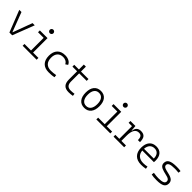

<svg xmlns="http://www.w3.org/2000/svg" viewBox="478 -2526 4318 4318"><g transform="rotate(45 2636.5 -367.5)"><path d="M250.5 0 46.9 -517.6H116.7L292.5 -55.2H298.3L469.2 -517.6H539.1L339.4 0Z M905.8 -630.4Q882.3 -630.4 865.7 -647Q849.1 -663.6 849.1 -687Q849.1 -710.4 865.7 -727.1Q882.3 -743.7 905.8 -743.7Q929.2 -743.7 945.8 -727.1Q962.4 -710.4 962.4 -687Q962.4 -663.6 945.8 -647Q929.2 -630.4 905.8 -630.4ZM671.9 0V-57.6H880.4V-459.5H701.2V-517.6H945.8V-57.6H1116.2V0Z M1504.9 9.8Q1381.3 9.8 1313.7 -59.8Q1246.1 -129.4 1246.1 -259.8Q1246.1 -386.7 1312.3 -457Q1378.4 -527.3 1501 -527.3Q1573.7 -527.3 1625.7 -499.3Q1677.7 -471.2 1699.7 -419.9L1646 -382.8Q1621.1 -427.2 1582.3 -446.8Q1543.5 -466.3 1497.1 -466.3Q1410.2 -466.3 1361.6 -413.8Q1313 -361.3 1313 -264.6Q1313 -160.2 1366 -105.7Q1418.9 -51.3 1516.6 -51.3Q1556.2 -51.3 1595.2 -55.4Q1634.3 -59.6 1671.4 -66.4L1679.2 -6.3Q1637.2 3.4 1592.5 6.6Q1547.9 9.8 1504.9 9.8Z M2139.6 9.8Q2039.6 9.8 1991.7 -41.5Q1943.8 -92.8 1943.8 -198.7V-460H1794.9V-517.6H1943.8V-673.8H2009.3V-517.6H2248V-460H2009.3V-200.2Q2009.3 -124.5 2043.5 -87.9Q2077.6 -51.3 2149.4 -51.3Q2177.7 -51.3 2204.3 -54Q2231 -56.6 2260.3 -61L2267.6 -2Q2235.4 3.9 2204.8 6.8Q2174.3 9.8 2139.6 9.8Z M2636.7 9.8Q2533.2 9.8 2475.6 -60.5Q2418 -130.9 2418 -258.8Q2418 -387.2 2475.6 -457.3Q2533.2 -527.3 2636.7 -527.3Q2740.7 -527.3 2798.1 -457.3Q2855.5 -387.2 2855.5 -258.8Q2855.5 -130.9 2798.1 -60.5Q2740.7 9.8 2636.7 9.8ZM2636.7 -51.3Q2709.5 -51.3 2749 -105.5Q2788.6 -159.7 2788.6 -258.8Q2788.6 -358.4 2749 -412.4Q2709.5 -466.3 2636.7 -466.3Q2564.5 -466.3 2524.7 -412.4Q2484.9 -358.4 2484.9 -258.8Q2484.9 -159.7 2524.7 -105.5Q2564.5 -51.3 2636.7 -51.3Z M3249.5 -630.4Q3226.1 -630.4 3209.5 -647Q3192.9 -663.6 3192.9 -687Q3192.9 -710.4 3209.5 -727.1Q3226.1 -743.7 3249.5 -743.7Q3272.9 -743.7 3289.6 -727.1Q3306.2 -710.4 3306.2 -687Q3306.2 -663.6 3289.6 -647Q3272.9 -630.4 3249.5 -630.4ZM3015.6 0V-57.6H3224.1V-459.5H3044.9V-517.6H3289.6V-57.6H3460V0Z M3562.5 0V-57.6H3689V-460H3582V-517.6H3741.2L3752.9 -384.8H3760.3Q3778.3 -527.3 3912.6 -527.3Q3995.1 -527.3 4032.7 -481.4Q4070.3 -435.5 4070.3 -333H4004.9Q4004.9 -404.8 3981 -436.5Q3957 -468.3 3904.3 -468.3Q3828.6 -468.3 3791.5 -404.3Q3754.4 -340.3 3754.4 -222.7V-57.6H3900.4V0Z M4444.8 9.8Q4316.4 9.8 4246.1 -61.5Q4175.8 -132.8 4175.8 -263.7Q4175.8 -389.2 4234.9 -458.3Q4293.9 -527.3 4401.9 -527.3Q4502.4 -527.3 4557.9 -464.8Q4613.3 -402.3 4613.3 -287.1Q4613.3 -256.8 4610.4 -236.3H4240.2Q4248 -147 4304 -98.6Q4359.9 -50.3 4456.5 -50.3Q4517.1 -50.3 4578.6 -64L4587.9 -3.9Q4554.2 3.4 4516.8 6.6Q4479.5 9.8 4444.8 9.8ZM4402.8 -467.3Q4330.6 -467.3 4288.3 -421.6Q4246.1 -376 4239.7 -292H4550.8Q4550.8 -375.5 4512 -421.4Q4473.1 -467.3 4402.8 -467.3Z M4940.4 9.8Q4831.5 9.8 4771.5 -4.9L4779.3 -66.9Q4829.6 -58.6 4867.7 -54.9Q4905.8 -51.3 4940.4 -51.3Q5035.6 -51.3 5079.1 -71.3Q5122.6 -91.3 5122.6 -135.7Q5122.6 -166.5 5102.5 -185.8Q5082.5 -205.1 5038.6 -216.3L4922.4 -245.6Q4847.2 -265.1 4813.2 -296.6Q4779.3 -328.1 4779.3 -379.4Q4779.3 -457.5 4842.5 -492.4Q4905.8 -527.3 5046.9 -527.3Q5080.6 -527.3 5110.4 -525.1Q5140.1 -522.9 5175.8 -517.6L5168.5 -459.5Q5128.9 -463.4 5099.4 -464.8Q5069.8 -466.3 5043.9 -466.3Q4939.9 -466.3 4893.1 -446.3Q4846.2 -426.3 4846.2 -380.9Q4846.2 -354 4869.6 -335.4Q4893.1 -316.9 4945.8 -304.2L5038.6 -281.7Q5118.2 -261.7 5153.8 -227.5Q5189.5 -193.4 5189.5 -136.2Q5189.5 -59.1 5130.6 -24.7Q5071.8 9.8 4940.4 9.8Z"/></g></svg>

Font: Caskaydia Cove Light
Style: Regular
Weight: 300
Monospace: yes
Designer: Aaron Bell
Foundry: Saja Typeworks
Version: Version 4.300; ttfautohint (v1.8.3)